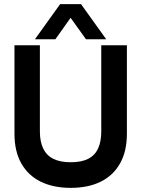

<svg xmlns="http://www.w3.org/2000/svg" viewBox="-20 -899 684 929"><path d="M322 10Q238 10 177 -20Q116 -50 83 -108.5Q50 -167 50 -252V-680H173V-263Q173 -214 189 -180.5Q205 -147 238 -130.5Q271 -114 322 -114Q375 -114 407.5 -131Q440 -148 455 -181.5Q470 -215 470 -263V-680H594V-252Q594 -167 561 -108.5Q528 -50 467.5 -20Q407 10 322 10ZM149 -709 271 -879H372L494 -709H396L305 -836H338L248 -709Z"/></svg>

Font: Teachers SemiBold
Style: Regular
Weight: 600
Version: Version 1.001